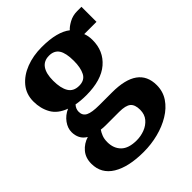

<svg xmlns="http://www.w3.org/2000/svg" viewBox="-233 -702 1102 1102"><g transform="rotate(-45 318.0 -151.0)"><path d="M285 270Q162.5 270 93.2 227.8Q24 185.5 24 105Q24 57.5 50.8 26Q77.5 -5.5 118.5 -18Q94 -32.5 83 -54.5Q72 -76.5 72 -103.5Q72 -136 94 -166.2Q116 -196.5 153 -213Q92 -235.5 66.8 -280.2Q41.5 -325 41.5 -382.5Q41.5 -441.5 76.2 -483.5Q111 -525.5 168.8 -547.8Q226.5 -570 295.5 -570Q360 -570 405 -558.2Q450 -546.5 478.5 -524Q490.5 -539 520.2 -555.5Q550 -572 585 -572H621V-450H521.5Q531.5 -424.5 531.5 -393Q532 -303 468 -248Q404 -193 281.5 -193Q237 -193 201 -200Q183.5 -181 183.5 -157Q183.5 -126.5 208.8 -113.5Q234 -100.5 294.5 -100.5H397.5Q609 -100.5 609 51.5Q609 103 581.8 143.5Q554.5 184 508 212.2Q461.5 240.5 403.8 255.2Q346 270 285 270ZM291.5 -260.5Q336 -260.5 353.5 -294Q371 -327.5 371 -383Q371 -447 351.8 -476.2Q332.5 -505.5 291 -505.5Q248.5 -505.5 227.2 -475Q206 -444.5 206 -387Q206 -326.5 226 -293.5Q246 -260.5 291.5 -260.5ZM303.5 194.5Q337 194.5 368.5 182.5Q400 170.5 420.8 146Q441.5 121.5 441.5 84Q441.5 42.5 420.8 25Q400 7.5 347.5 7.5H237.5Q219.5 7.5 201 5Q191.5 18.5 184 37.5Q176.5 56.5 176.5 82Q176.5 133 207.5 163.8Q238.5 194.5 303.5 194.5Z"/></g></svg>

Font: Merriweather Black
Style: Regular
Weight: 900
Designer: Eben Sorkin
Foundry: Eben Sorkin
Version: Version 2.200;gftools[0.9.31]